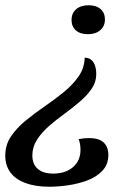

<svg xmlns="http://www.w3.org/2000/svg" viewBox="-50 -545 479 730"><path d="M138 165Q85 165 47 151Q9 137 -10.5 110.5Q-30 84 -30 47Q-30 6 -8.5 -26Q13 -58 47 -86Q81 -114 119 -140Q157 -166 191.5 -194Q226 -222 248.5 -254Q271 -286 272 -326Q294 -325 305 -308.5Q316 -292 316 -263Q316 -233 298.5 -207.5Q281 -182 253.5 -158.5Q226 -135 194.5 -112Q163 -89 135.5 -65Q108 -41 90.5 -13.5Q73 14 73 46Q73 79 93.5 97Q114 115 152 115Q199 115 227.5 90.5Q256 66 256 25Q256 14 254.5 4Q253 -6 249 -16Q259 -18 268.5 -19Q278 -20 288 -20Q313 -20 329 -13Q345 -6 353.5 8.5Q362 23 362 44Q362 80 339.5 104Q317 128 282 141Q247 154 208.5 159.5Q170 165 138 165ZM284 -415Q255 -415 238.5 -429.5Q222 -444 222 -469Q222 -495 239.5 -510Q257 -525 287 -525Q316 -525 332.5 -510.5Q349 -496 349 -471Q349 -446 331.5 -430.5Q314 -415 284 -415Z"/></svg>

Font: Sansita Swashed Light Light
Style: Regular
Weight: 300
Version: Version 1.003